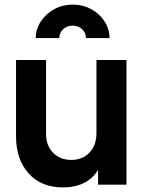

<svg xmlns="http://www.w3.org/2000/svg" viewBox="-20 -806 633 838"><path d="M50 -211V-544H181V-222Q181 -171 211.5 -139.5Q242 -108 291 -108Q340 -108 370.5 -140Q401 -172 401 -225V-544H532V0H408V-65Q386 -27 346.5 -7.5Q307 12 255 12Q160 12 105 -49Q50 -110 50 -211ZM297 -786Q341 -786 378 -766Q415 -746 436.5 -712.5Q458 -679 458 -640H355Q355 -663 338.5 -678.5Q322 -694 297 -694Q272 -694 255.5 -678.5Q239 -663 239 -640H136Q136 -678 158 -712Q180 -746 217 -766Q254 -786 297 -786Z"/></svg>

Font: Evergrow Sans
Style: Bold
Weight: 700
Foundry: 10Web
Version: Version 1.000